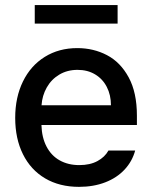

<svg xmlns="http://www.w3.org/2000/svg" viewBox="-20 -727 601 758"><path d="M40 -261.7Q40 -342.8 70.6 -405.3Q101.1 -467.8 156.7 -502.4Q212.4 -537.1 285.2 -537.1Q349.1 -537.1 402.3 -509.3Q455.6 -481.4 488 -421.6Q520.5 -361.8 520.5 -270.5V-233.4H143.6Q145 -184.1 163.8 -148.2Q182.6 -112.3 215.8 -93.8Q249 -75.2 293 -75.2Q335.4 -75.2 364.7 -91.1Q394 -106.9 408.2 -132.8H513.7Q502 -89.8 471.7 -57.4Q441.4 -24.9 395.3 -7.1Q349.1 10.7 292 10.7Q214.8 10.7 158 -22.9Q101.1 -56.6 70.6 -118.2Q40 -179.7 40 -261.7ZM418 -311.5Q418 -352.1 401.6 -383.8Q385.3 -415.5 355.5 -433.3Q325.7 -451.2 286.1 -451.2Q245.6 -451.2 214.1 -432.4Q182.6 -413.6 164.6 -381.6Q146.5 -349.6 144 -311.5ZM444.3 -633.8H117.2V-707H444.3Z"/></svg>

Font: WEMIX Pretendard Medium
Style: Regular
Weight: 500
Designer: Base glyphs from Inter by Rasmus Andersson; Hangeul glyphs from Noto Sans CJK(Source Han Sans) by Jang Soo-young and Kan
Foundry: Kil Hyung-jin
Version: Version 1.000